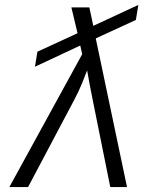

<svg xmlns="http://www.w3.org/2000/svg" viewBox="-20 -760 640 780"><path d="M18 0 314 -540 306 -575 122 -489 132 -550 295 -625 270 -730H343L359 -655L542 -740L532 -679L369 -604L496 0H428L356 -357Q349 -391 343 -423.5Q337 -456 334 -474Q327 -456 314 -423.5Q301 -391 283 -357L94 0Z"/></svg>

Font: NKDuy Mono ExtraLight
Style: Italic
Weight: 200
Italic angle: -9°
Monospace: yes
Designer: NKDuy
Foundry: NKDuy
Version: Version 2.251; ttfautohint (v1.8.4.7-5d5b)